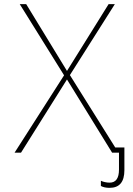

<svg xmlns="http://www.w3.org/2000/svg" viewBox="-20 -734 640 923"><path d="M50 0 288 -372 75 -714H106L302 -393L502 -714H532L316 -373L534 -25H578V84Q578 169 507 169Q481 169 465 160V135Q473 139 484.5 141.5Q496 144 507 144Q552 144 552 81V0H519L302 -352L81 0Z"/></svg>

Font: Noto Sans Mono Thin
Style: Regular
Weight: 100
Designer: Monotype Design Team
Foundry: Monotype Imaging Inc.
Version: Version 2.014